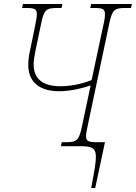

<svg xmlns="http://www.w3.org/2000/svg" viewBox="-20 -734 682 964"><path d="M438 210H458L507 -20H467C424 -20 412 -25 412 -51C412 -64 416 -81 421 -106L527 -608C543 -685 552 -694 611 -694H638L642 -714H438L433 -694H453C495 -694 507 -689 507 -663C507 -650 505 -633 499 -608L440 -332C383 -309 326 -301 283 -301C193 -301 149 -340 149 -410C149 -431 153 -455 159 -484L185 -608C200 -685 210 -694 269 -694H289L293 -714H95L91 -694H111C153 -694 165 -689 165 -663C165 -650 162 -633 157 -608L132 -486C125 -455 122 -432 122 -410C121 -323 177 -276 277 -276C338 -276 400 -293 435 -305L393 -106C377 -29 368 -20 309 -20H290L286 0H379C480 0 473 19 438 210Z"/></svg>

Font: Noto Serif Condensed Thin
Style: Italic
Weight: 100
Width: 3
Italic angle: -12°
Designer: Monotype Design Team
Foundry: Monotype Imaging Inc.
Version: Version 2.013